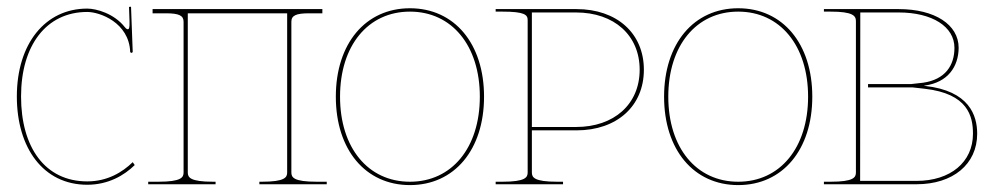

<svg xmlns="http://www.w3.org/2000/svg" viewBox="-20 -547 2948 570"><path d="M363 -526.5 364.5 -483.5C364.5 -478 365.5 -462.5 361 -460.5C358 -459.5 355.5 -460.5 350.5 -466.5C319 -506.5 266.5 -521.5 239 -521.5C114 -521.5 30 -417 30 -260.5C30 -108.5 108 1.5 239 1.5C301.5 1.5 349 -26.5 380 -57L374 -65.5C343.5 -36 299.5 -8.5 239 -8.5C113 -8.5 42.5 -110.5 42.5 -260.5C42.5 -413 118 -511.5 239 -511.5C276.5 -511.5 363 -480 366.5 -393C366.5 -391.5 369 -390 370.5 -390C372 -390 374 -392 374 -393.5L369 -527Z M537.5 -507.5H832.5V-35C832.5 -20.5 826 -7.5 757.5 -7.5H750V0H950V-7.5H920C851.5 -7.5 845 -20.5 845 -35V-482.5C845 -501 859 -507.5 897.5 -507.5H937V-520H433V-507.5H472.5C511 -507.5 525 -501 525 -482.5V-35C525 -20.5 518.5 -7.5 450 -7.5H420V0H620V-7.5H612.5C544 -7.5 537.5 -20.5 537.5 -35Z M1197 -522.5C1065 -522.5 977 -417.5 977 -260C977 -102.5 1065 2.5 1197 2.5C1329 2.5 1417 -102.5 1417 -260C1417 -417.5 1329 -522.5 1197 -522.5ZM1197 -512.5C1321.5 -512.5 1404.5 -411.5 1404.5 -260C1404.5 -108.5 1321.5 -7.5 1197 -7.5C1072.5 -7.5 989.5 -108.5 989.5 -260C989.5 -411.5 1072.5 -512.5 1197 -512.5Z M1451.5 -520V-512.5H1471.5C1537.5 -512.5 1546.5 -503 1546.5 -487.5V-35C1546.5 -20.5 1540 -7.5 1471.5 -7.5H1451.5V0H1651.5V-7.5H1634C1565.5 -7.5 1559 -20.5 1559 -35V-160H1691.5C1811.5 -160 1891.5 -232 1891.5 -340C1891.5 -448 1811.5 -520 1691.5 -520ZM1559 -170V-510H1690C1803.5 -510 1879 -442 1879 -340C1879 -238 1803.5 -170 1690 -170Z M2171.5 -522.5C2039.5 -522.5 1951.5 -417.5 1951.5 -260C1951.5 -102.5 2039.5 2.5 2171.5 2.5C2303.5 2.5 2391.5 -102.5 2391.5 -260C2391.5 -417.5 2303.5 -522.5 2171.5 -522.5ZM2171.5 -512.5C2296 -512.5 2379 -411.5 2379 -260C2379 -108.5 2296 -7.5 2171.5 -7.5C2047 -7.5 1964 -108.5 1964 -260C1964 -411.5 2047 -512.5 2171.5 -512.5Z M2826 -405C2826 -474 2755 -520 2648 -520H2426V-512.5H2446C2512 -512.5 2521 -500 2521 -484.5V-35C2521 -20.5 2514.5 -7.5 2446 -7.5H2426V0H2701C2809 0 2881 -59.5 2881 -150C2881 -204 2858 -277.5 2725.5 -292H2724V-293H2725.5C2794 -302.5 2825.5 -349 2826 -405ZM2868.5 -150C2868.5 -65.5 2801.5 -10 2701 -10H2533.5L2534 -510H2648C2747.5 -510 2813.5 -468 2813.5 -405C2813.5 -352 2785.5 -311 2721 -301.5L2685.5 -297.5H2557V-287.5H2689.5L2725 -283.5C2854 -269 2868.5 -201.5 2868.5 -150Z"/></svg>

Font: ZnikomitSC
Style: Regular
Weight: 100
Designer: gluk
Foundry: gluk
Version: Version 0.55